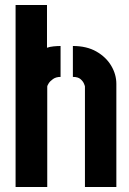

<svg xmlns="http://www.w3.org/2000/svg" viewBox="-20 -736 513 764"><path d="M42 8V-716H167V-546Q178 -550 193 -551.5Q208 -553 221 -553V-430Q203 -430 191 -421.5Q179 -413 173.5 -404Q168 -395 168 -392V8ZM318 8V-392Q318 -394 314 -403.5Q310 -413 300 -421.5Q290 -430 270 -430V-553Q325 -553 363.5 -531Q402 -509 422.5 -474.5Q443 -440 443 -402V8Z"/></svg>

Font: Stick No Bills ExtraLight ExtraBold
Style: Regular
Weight: 800
Version: Version 2.000